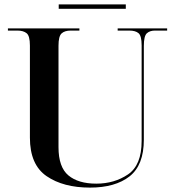

<svg xmlns="http://www.w3.org/2000/svg" viewBox="-20 -843 805 873"><path d="M389 10Q504 10 569 -41Q634 -92 634 -208V-634Q634 -679 647.5 -691.5Q661 -704 685 -704H740V-714H515V-704H568Q596 -704 610 -692Q624 -680 624 -637V-202Q624 -92 562 -50Q500 -8 418 -8Q336 -8 291 -45.5Q246 -83 246 -174V-635Q246 -678 260 -691Q274 -704 302 -704H341V-714H16V-704H59Q86 -704 101 -692Q116 -680 116 -636V-217Q116 -94 192 -42Q268 10 389 10ZM247 -803V-823H552V-803Z"/></svg>

Font: Noto Serif Display Semi
Style: Regular
Weight: 600
Designer: Monotype Design Team
Foundry: Monotype Imaging Inc.
Version: Version 1.900